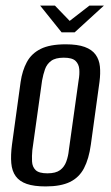

<svg xmlns="http://www.w3.org/2000/svg" viewBox="-20 -662 398 689"><path d="M144 7Q102 7 76 -2Q50 -11 36.5 -29.5Q23 -48 20.5 -76.5Q18 -105 23 -143L54 -368Q60 -409 76.5 -439.5Q93 -470 126 -486.5Q159 -503 216 -503Q258 -503 284 -493.5Q310 -484 323 -466Q336 -448 338.5 -423.5Q341 -399 337 -368L306 -143Q299 -92 281.5 -58.5Q264 -25 231 -9Q198 7 144 7ZM150 -40Q180 -40 195.5 -51.5Q211 -63 218 -82.5Q225 -102 227 -123L262 -373Q266 -395 264.5 -413.5Q263 -432 251 -443.5Q239 -455 209 -455Q179 -455 163.5 -443.5Q148 -432 141.5 -413.5Q135 -395 131 -373L96 -123Q94 -102 95 -82.5Q96 -63 108 -51.5Q120 -40 150 -40ZM201 -546 124 -642H177L230 -587L301 -642H353L248 -546Z"/></svg>

Font: Alumni Sans Medium
Style: Italic
Weight: 500
Italic angle: -8°
Designer: Robert E. Leuschke
Foundry: Robert E. Leuschke
Version: Version 1.016